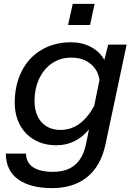

<svg xmlns="http://www.w3.org/2000/svg" viewBox="-20 -780 690 990"><path d="M538 -550H633L524 -36Q500 76 429.5 133Q359 190 248 190Q138 190 74.5 145.5Q11 101 10 12H114Q115 59 151 82.5Q187 106 252 106Q325 106 366.5 70.5Q408 35 423 -35L439 -113Q371 -31 271 -31Q204 -31 155.5 -60Q107 -89 81.5 -138.5Q56 -188 56 -250Q56 -342 92 -413Q128 -484 194 -523Q260 -562 347 -562Q404 -562 449.5 -537.5Q495 -513 518 -471ZM291 -110Q347 -110 391 -143Q435 -176 466 -235L493 -368Q485 -421 445.5 -452Q406 -483 348 -483Q291 -483 248 -453.5Q205 -424 181.5 -373Q158 -322 158 -259Q158 -214 174 -180.5Q190 -147 220 -128.5Q250 -110 291 -110ZM355 -760H468L444 -651H331Z"/></svg>

Font: Azeret Mono
Style: Italic
Weight: 400
Italic angle: -12°
Designer: Martin Vácha
Foundry: Displaay
Version: Version 1.000; Glyphs 3.0.3, build 3074